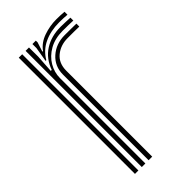

<svg xmlns="http://www.w3.org/2000/svg" viewBox="-196 -652 701 701"><g transform="rotate(-45 155.0 -301.0)"><path d="M89.8 0V-600H107.2L107.5 -552.5L103 -483.2H108Q123.5 -527 158.8 -549.4Q194 -571.8 242 -571.8Q254.8 -571.8 269.4 -571.1Q284 -570.5 291.2 -570V-555Q282 -555.5 266 -555.9Q250 -556.2 237.8 -556.2Q197.5 -556.2 168.4 -539.8Q139.2 -523.2 123.8 -496.9Q108.2 -470.5 108.2 -441V0ZM54.5 0V-600H72.2V0ZM125 0V-442.2Q125 -485.2 155.8 -512.5Q186.5 -539.8 231.5 -539.8Q246.5 -539.8 262.5 -539.6Q278.5 -539.5 291.2 -539.2V-524Q278.8 -524.5 262.5 -524.5Q246.2 -524.5 231.2 -524.5Q195 -524.5 169.2 -503.5Q143.5 -482.5 143.5 -443.5V0ZM115.5 -522.5 125 -579.2V-600H142.5L142.8 -591.2L131 -554.5H134.2Q152.5 -579.8 184.8 -591Q217 -602.2 250.2 -602.2Q258.5 -602.2 270 -601.8Q281.5 -601.2 291.2 -600.5V-585.2Q283.2 -586 272.1 -586.5Q261 -587 250 -587Q206 -587 172.1 -571.1Q138.2 -555.2 119.2 -522.5Z"/></g></svg>

Font: Big Shoulders Inline Text Thin Medium
Style: Regular
Weight: 500
Version: Version 2.002